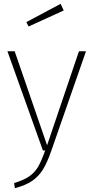

<svg xmlns="http://www.w3.org/2000/svg" viewBox="-20 -789 491 1007"><path d="M249 2Q228 63 205.5 99.5Q183 136 149 159.5Q115 183 58 198L54 171Q105 156 134 135.5Q163 115 180 85.5Q197 56 217 0H205L19 -520H57L227 -27L394 -520H431ZM314 -734 130 -650 118 -673 298 -769Z"/></svg>

Font: FiraGO UltraLight
Style: Regular
Weight: 200
Designer: bBox Type
Foundry: bBox Type GmbH
Version: Version 1.001